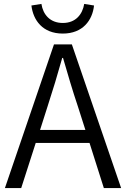

<svg xmlns="http://www.w3.org/2000/svg" viewBox="-20 -958 642 978"><path d="M300 -787C402 -787 451 -855 459 -930L409 -938C400 -885 366 -841 300 -841C234 -841 199 -885 191 -938L140 -930C149 -855 197 -787 300 -787ZM5 0H88L162 -230H436L509 0H597L346 -732H255ZM184 -296 222 -415C249 -498 273 -577 297 -663H301C326 -577 349 -498 377 -415L415 -296Z"/></svg>

Font: ChiuKong Gothic MN Normal
Style: Regular
Weight: 350
Designer: Ryoko NISHIZUKA 西塚涼子 (kana, bopomofo & ideographs); Paul D. Hunt (Latin, Greek & Cyrillic); Sandoll Communications 산돌커뮤니
Foundry: Adobe
Version: Version 1.300